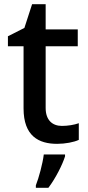

<svg xmlns="http://www.w3.org/2000/svg" viewBox="-20 -680 423 921"><path d="M277 -76C231 -76 199 -104 199 -162V-458H353V-539H199V-660H134L97 -546L18 -506V-458H93V-160C93 -27 166 10 254 10C293 10 335 2 358 -9V-89C336 -81 305 -76 277 -76ZM292 70V61H190C185 104 166 174 152 209V221H212C247 175 280 109 292 70Z"/></svg>

Font: Noto Sans Bamum Medium
Style: Regular
Weight: 500
Designer: Monotype Design Team
Foundry: Monotype Imaging Inc.
Version: Version 2.002